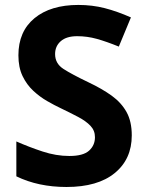

<svg xmlns="http://www.w3.org/2000/svg" viewBox="-20 -744 591 774"><path d="M511.2 -198.2Q511.2 -102.5 442.6 -46.4Q374 9.8 248 9.8Q134.3 9.8 45.9 -33.2V-173.8Q96.7 -151.4 151.4 -133.3Q206.1 -115.2 259.8 -115.2Q315.4 -115.2 339.1 -136.7Q362.8 -158.2 362.8 -190.9Q362.8 -217.8 344.7 -236.8Q326.7 -255.9 295.2 -272.5Q263.7 -289.1 224.1 -308.1Q199.2 -319.8 169.9 -336.7Q140.6 -353.5 114.3 -377.9Q87.9 -402.3 71 -437.3Q54.2 -472.2 54.2 -521Q54.2 -617.2 119.1 -670.7Q184.1 -724.1 295.9 -724.1Q351.6 -724.1 402.1 -711.2Q452.6 -698.2 507.8 -673.8L459 -556.2Q409.7 -576.2 370.6 -587.2Q331.5 -598.1 291 -598.1Q248 -598.1 225.1 -578.1Q202.1 -558.1 202.1 -525.9Q202.1 -487.8 235.8 -466.1Q269.5 -444.3 336.9 -412.1Q391.6 -386.2 430.4 -358.2Q469.2 -330.1 490.2 -292.2Q511.2 -254.4 511.2 -198.2Z"/></svg>

Font: Open Sans
Style: Bold
Weight: 700
Designer: Monotype Design Team
Foundry: Monotype Imaging Inc.
Version: Version 3.000; ttfautohint (v1.8.4)